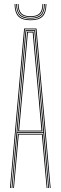

<svg xmlns="http://www.w3.org/2000/svg" viewBox="-20 -943 304 963"><path d="M30 0 101 -800H163L234 0H230L159 -796H105L34 0ZM46 0 70 -272H194L218 0H214L190 -268H74L50 0ZM38 0 108 -792H156L226 0H222L197 -276H67L42 0ZM67 -280H197L178.8 -486.2L152 -788H112L85.2 -486.2ZM71 -284 89.2 -486.2 116 -784H148L174.8 -486.2L193 -284ZM76 -288H188L170.5 -486.2L144 -780H120L93.5 -486.2ZM133 -841.5Q90.8 -841.5 72.2 -860.4Q53.8 -879.2 53 -922.8H57Q57.8 -881.2 75.4 -863.4Q93 -845.5 133 -845.5Q173 -845.5 190.6 -863.4Q208.2 -881.2 209 -922.8H213Q212.2 -879.2 193.8 -860.4Q175.2 -841.5 133 -841.5ZM133 -849.5Q95.2 -849.5 78.5 -866.5Q61.8 -883.5 61 -922.8H65Q65.5 -885.8 81.4 -869.6Q97.2 -853.5 133 -853.5Q168.8 -853.5 184.6 -869.6Q200.5 -885.8 201 -922.8H205Q204.2 -883.5 187.6 -866.5Q171 -849.5 133 -849.5ZM133 -857.5Q99.2 -857.5 84.4 -872.6Q69.5 -887.8 69 -922.8H73Q73.5 -890 87.5 -875.8Q101.5 -861.5 133 -861.5Q164.5 -861.5 178.5 -875.8Q192.5 -890 193 -922.8H197Q196.5 -887.8 181.6 -872.6Q166.8 -857.5 133 -857.5Z"/></svg>

Font: Big Shoulders Inline Display Thin Thin
Style: Regular
Weight: 250
Version: Version 2.002